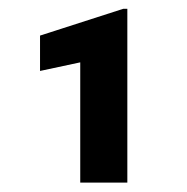

<svg xmlns="http://www.w3.org/2000/svg" viewBox="-20 -729 414 424"><path d="M261.2 -709.5V-325.7H157.2V-591.3L68.4 -572.3V-650.4L252 -709.5Z"/></svg>

Font: Vazirmatn FD ExtraBold
Style: Regular
Weight: 800
Designer: Saber Rastikerdar
Foundry: Saber Rastikerdar
Version: Version 33.003